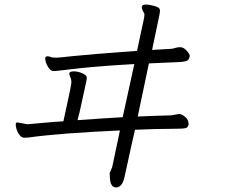

<svg xmlns="http://www.w3.org/2000/svg" viewBox="-20 -754 1040 842"><path d="M527 18Q517 68 489 68Q464 68 462 26Q461 12 461 8V5L472 -21L506 -182Q242 -170 105 -151Q98 -150 86 -150Q74 -150 64.5 -163.5Q55 -177 51.5 -191.5Q48 -206 49 -211Q50 -216 54 -217H57L101 -209L111 -210Q147 -213 184 -216.5Q221 -220 258 -222L276 -305Q293 -383 293 -390.5Q293 -398 292.5 -402.5Q292 -407 287.5 -417.5Q283 -428 284 -433Q286 -441 303.5 -441Q321 -441 339 -433.5Q357 -426 359.5 -418.5Q362 -411 358 -395L336 -294Q329 -260 320 -227Q369 -231 419 -234Q469 -237 518 -240L569 -473Q424 -465 332.5 -455Q241 -445 231.5 -443.5Q222 -442 213 -442.5Q204 -443 195 -454.5Q186 -466 181.5 -480Q177 -494 178.5 -500.5Q180 -507 188 -507Q196 -507 200 -505Q204 -503 208 -502L229 -501Q236 -501 300 -508Q364 -515 581 -531L612 -676Q615 -691 612 -696Q600 -716 602 -725Q604 -734 619 -734Q634 -734 656 -728Q678 -722 680.5 -713.5Q683 -705 679 -688L647 -535L732 -540Q740 -541 749.5 -544Q759 -547 768 -547H771Q785 -547 799 -531.5Q813 -516 812 -508L811 -503Q808 -490 797.5 -486.5Q787 -483 770 -482L633 -476L584 -243Q620 -245 656.5 -246Q693 -247 729 -248L765 -254H767Q779 -253 793.5 -240Q808 -227 807 -208Q805 -195 793.5 -192Q782 -189 725 -189Q668 -189 572 -185Q553 -103 541 -46Z"/></svg>

Font: LXGW Bright GB
Style: Italic
Weight: 400
Italic angle: -12°
Designer: Christian Thalmann (Catharsis Fonts)
Foundry: LXGW / Christian Thalmann (Catharsis Fonts) / Fontworks Inc.
Version: Version 5.510